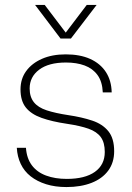

<svg xmlns="http://www.w3.org/2000/svg" viewBox="-20 -747 534 777"><path d="M249 10Q203 10 166.5 -1.5Q130 -13 104 -33.5Q78 -54 64 -83.5Q50 -113 48 -149H85Q88 -106 109 -78Q130 -50 166.5 -36.5Q203 -23 250 -23Q324 -23 364 -51.5Q404 -80 404 -132Q404 -170 388 -192Q372 -214 338.5 -226Q305 -238 251 -246Q190 -255 148 -270Q106 -285 84.5 -312Q63 -339 63 -385Q63 -428 86 -459.5Q109 -491 150 -509Q191 -527 246 -527Q304 -527 345 -508.5Q386 -490 408.5 -455.5Q431 -421 432 -373H396Q394 -417 374.5 -443.5Q355 -470 322.5 -482Q290 -494 247 -494Q177 -494 138.5 -465Q100 -436 100 -389Q100 -355 117 -333.5Q134 -312 169 -300.5Q204 -289 257 -281Q311 -273 353 -259Q395 -245 418.5 -216Q442 -187 442 -135Q442 -89 418 -56.5Q394 -24 350.5 -7Q307 10 249 10ZM225 -591 122 -727H161L246 -615L331 -727H371L267 -591Z"/></svg>

Font: Mona Sans ExtraLight
Style: Regular
Weight: 200
Designer: Deni Anggara
Foundry: GitHub
Version: Version 2.000